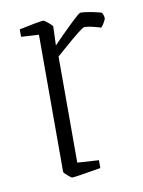

<svg xmlns="http://www.w3.org/2000/svg" viewBox="-61 -501 414 556"><g transform="rotate(-10 145.5 -223.0)"><path d="M84 -11V-414L32 -417V-439Q94 -452 103 -452Q106 -452 117.5 -442.5Q129 -433 129 -430L127 -375Q149 -398 179 -427Q209 -456 213 -456Q227 -456 246.5 -452Q266 -448 275 -445Q280 -435 280 -428Q280 -425 274.5 -415.5Q269 -406 265 -403Q233 -413 217 -413Q210 -413 152 -362L129 -342V-30L192 -26V-3Q117 10 107 10Q105 10 94.5 1Q84 -8 84 -11Z"/></g></svg>

Font: Grenze ExtraLight
Style: Regular
Weight: 275
Designer: Renata Polastri
Foundry: Omnibus-Type
Version: Version 1.002; ttfautohint (v1.8)